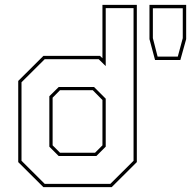

<svg xmlns="http://www.w3.org/2000/svg" viewBox="-20 -770 786 790"><path d="M439.5 0H158.5L55 -103V-437L158.5 -540H391.5L401.5 -530.5V-750H543V-103ZM376.5 -128H221.5L183 -166.5V-374L221.5 -412H367L415 -364V-166.5ZM371 -141.5 401.5 -172V-358.5L361.5 -399H227L196.5 -368V-172L227 -141.5ZM434 -13.5 529.5 -108.5V-736.5H415V-498L386 -526.5H164L68.5 -431.5V-108.5L164 -13.5ZM618 -523 595 -609V-750H746V-609L722 -523ZM628.5 -537H711.5L732 -613V-736H609V-613Z"/></svg>

Font: Tourney Thin Thin
Style: Regular
Weight: 250
Version: Version 1.015